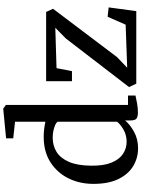

<svg xmlns="http://www.w3.org/2000/svg" viewBox="136 -995 870 1182"><g transform="rotate(-90 571.0 -404.0)"><path d="M248.5 11Q190.5 11 140.8 -18.2Q91 -47.5 60.5 -108.5Q30 -169.5 30 -264Q30 -348.5 64.2 -417.8Q98.5 -487 163.2 -528.5Q228 -570 319.5 -570Q345 -570 368.8 -567Q392.5 -564 412.5 -559.5V-746.5L310.5 -757.5V-801.5L491 -819H493.5L516 -802.5V-51H574V-5Q553.5 -0.5 526 4.8Q498.5 10 469 10Q445.5 10 433 2Q420.5 -6 420.5 -36.5V-69Q395 -38 350.2 -13.5Q305.5 11 248.5 11ZM289 -59.5Q331.5 -59.5 364.5 -79Q397.5 -98.5 412.5 -118V-484.5Q404.5 -496.5 375.5 -505.5Q346.5 -514.5 313 -514.5Q265 -514.5 226.8 -490.8Q188.5 -467 165.8 -415.2Q143 -363.5 142 -279Q141 -200.5 161 -152.2Q181 -104 214.8 -81.8Q248.5 -59.5 289 -59.5ZM991 -498.5 742.5 -491 724 -396H662V-555H1088.5L1108 -512.5L810.5 -118.5L745 -56L1010 -65.5L1059 -176.5L1116.5 -170L1093.5 0H647L626 -44.5L925 -433.5Z"/></g></svg>

Font: Merriweather
Style: Regular
Weight: 400
Designer: Eben Sorkin
Foundry: Eben Sorkin
Version: Version 2.100; ttfautohint (v1.7.19-72a1) -l 8 -r 50 -G 200 